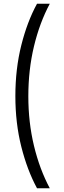

<svg xmlns="http://www.w3.org/2000/svg" viewBox="-20 -852 345 1037"><path d="M180 165Q127 67 95 -60Q63 -187 63 -333Q63 -480 95 -607.5Q127 -735 180 -832H249Q194 -729 163.5 -602Q133 -475 133 -332Q133 -191 163.5 -64.5Q194 62 249 165Z"/></svg>

Font: Noto Sans Oriya ExtCond
Style: Regular
Weight: 400
Width: 2
Designer: Amélie Bonet and Sol Matas
Foundry: Google LLC
Version: Version 2.006; ttfautohint (v1.8.4.7-5d5b)